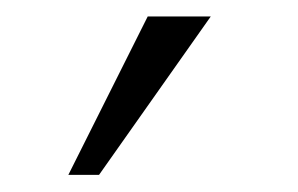

<svg xmlns="http://www.w3.org/2000/svg" viewBox="-20 -837 356 229"><path d="M61.5 -628.4 156.2 -817.4H231.4L98.1 -628.4Z"/></svg>

Font: Oxygen Light
Style: Regular
Weight: 300
Designer: vernon adams
Foundry: Vernon Adams
Version: Version Release 0.2.3 webfont; ttfautohint (v0.93.3-1d66) -l